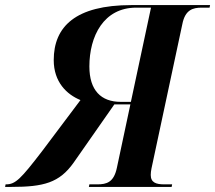

<svg xmlns="http://www.w3.org/2000/svg" viewBox="-73 -734 845 754"><path d="M-53 0H-28C98 0 160 -16 216 -95L376 -324H439L386 -75C374 -18 346 -10 309 -10H278L276 0H601L603 -10H572C540 -10 519 -17 519 -47C519 -54 520 -64 522 -73L643 -639C654 -696 685 -704 719 -704H750L752 -714H443C223 -714 138 -629 138 -498C138 -412 189 -363 243 -341L92 -140C9 -32 -12 -10 -49 -10H-51ZM401 -334C324 -334 278 -379 278 -473C278 -592 334 -704 462 -704H520L441 -334Z"/></svg>

Font: Noto Serif Display SemiBold
Style: Italic
Weight: 600
Italic angle: -12°
Designer: Monotype Design Team
Foundry: Monotype Imaging Inc.
Version: Version 2.009